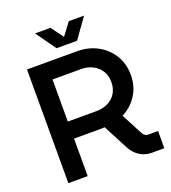

<svg xmlns="http://www.w3.org/2000/svg" viewBox="-156 -995 991 1111"><g transform="rotate(-20 340.0 -440.0)"><path d="M73 0V-700H383Q450 -700 505.5 -670.5Q561 -641 594 -588Q627 -535 627 -465Q627 -395 592.5 -341.5Q558 -288 501 -259L570 -128Q576 -117 584 -111.5Q592 -106 605 -106H664V0H587Q546 0 514 -20.5Q482 -41 463 -75L381 -232Q371 -231 360.5 -231Q350 -231 340 -231H192V0ZM192 -336H368Q406 -336 438 -351Q470 -366 488.5 -395.5Q507 -425 507 -465Q507 -506 488 -535Q469 -564 438 -579.5Q407 -595 369 -595H192ZM276 -757 188 -880H283L339 -804L396 -880H490L402 -757Z"/></g></svg>

Font: MuseoModerno Thin Medium
Style: Regular
Weight: 500
Version: Version 1.003